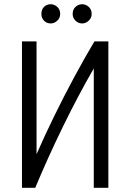

<svg xmlns="http://www.w3.org/2000/svg" viewBox="-20 -889 617 909"><path d="M84 0V-693H153V-159Q192 -248 237.5 -341Q283 -434 331.5 -524Q380 -614 427 -693H493V0H424V-565Q350 -437 278 -289.5Q206 -142 147 0ZM369 -778Q351 -778 337.5 -791Q324 -804 324 -823Q324 -844 337.5 -856.5Q351 -869 369 -869Q386 -869 400 -856.5Q414 -844 414 -823Q414 -804 400 -791Q386 -778 369 -778ZM220 -778Q201 -778 188.5 -791Q176 -804 176 -823Q176 -844 188.5 -856.5Q201 -869 220 -869Q237 -869 251 -856.5Q265 -844 265 -823Q265 -804 251 -791Q237 -778 220 -778Z"/></svg>

Font: Ubuntu Sans Condensed
Style: Regular
Weight: 400
Width: 3
Designer: Dalton Maag Ltd
Foundry: Dalton Maag Ltd
Version: Version 1.006; ttfautohint (v1.8.4.7-5d5b)